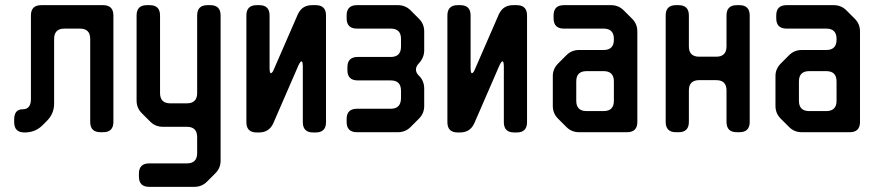

<svg xmlns="http://www.w3.org/2000/svg" viewBox="-20 -505 3417 745"><path d="M35 -31Q35 9 75 9H76Q117 9 145 -19L162 -36Q190 -64 190 -103V-354Q190 -394 230 -394H290Q330 -394 330 -354V-32Q330 8 370 8H380Q420 8 420 -32V-445Q420 -485 380 -485H140Q100 -485 100 -445V-121Q100 -81 68 -81Q35 -81 35 -41Z M519 180Q519 220 559 220H734Q763 220 783 200L816 167Q836 147 836 118V-445Q836 -485 796 -485H785Q745 -485 745 -445V-144Q745 -104 705 -104H641Q601 -104 601 -144V-445Q601 -485 561 -485H550Q510 -485 510 -445V-115Q510 -86 530 -66L563 -33Q583 -13 612 -13H705Q745 -13 745 27V89Q745 129 705 129H559Q519 129 519 169Z M976 9H985Q1025 9 1041 -28L1137 -249Q1145 -267 1150 -267Q1155 -267 1155 -245V-31Q1155 9 1195 9H1205Q1245 9 1245 -31V-445Q1245 -485 1205 -485H1191Q1151 -485 1135 -448L1044 -239Q1037 -221 1031 -221Q1026 -221 1026 -243V-445Q1026 -485 986 -485H976Q936 -485 936 -445V-31Q936 9 976 9Z M1325 -32Q1325 8 1365 8H1524Q1553 8 1573 -12L1606 -45Q1626 -65 1626 -94V-161Q1626 -191 1606 -211L1604 -213Q1594 -223 1594 -235Q1594 -248 1606 -260Q1626 -282 1626 -310V-383Q1626 -412 1606 -432L1573 -465Q1553 -485 1524 -485H1365Q1325 -485 1325 -445V-434Q1325 -394 1365 -394H1496Q1536 -394 1536 -354V-324Q1536 -284 1496 -284H1368Q1328 -284 1328 -244V-233Q1328 -193 1368 -193H1496Q1536 -193 1536 -153V-123Q1535 -83 1496 -83H1365Q1325 -83 1325 -43Z M1756 9H1765Q1805 9 1821 -28L1917 -249Q1925 -267 1930 -267Q1935 -267 1935 -245V-31Q1935 9 1975 9H1985Q2025 9 2025 -31V-445Q2025 -485 1985 -485H1971Q1931 -485 1915 -448L1824 -239Q1817 -221 1811 -221Q1806 -221 1806 -243V-445Q1806 -485 1766 -485H1756Q1716 -485 1716 -445V-31Q1716 9 1756 9Z M2178 -12Q2198 8 2227 8H2413Q2453 8 2453 -32V-383Q2453 -412 2433 -432L2400 -465Q2380 -485 2351 -485H2168Q2128 -485 2128 -445V-434Q2128 -394 2168 -394H2322Q2362 -394 2362 -354V-351Q2362 -311 2322 -311H2227Q2198 -311 2178 -291L2146 -259Q2125 -238 2125 -210V-94Q2125 -65 2145 -45ZM2216 -114V-189Q2216 -229 2256 -229H2322Q2362 -229 2362 -189V-114Q2362 -74 2322 -74H2256Q2216 -74 2216 -114Z M2563 -32Q2563 8 2603 8H2613Q2653 8 2653 -32V-154Q2653 -194 2693 -194H2759Q2799 -194 2799 -154V-32Q2799 8 2839 8H2849Q2889 8 2889 -32V-445Q2889 -485 2849 -485H2839Q2799 -485 2799 -445V-325Q2799 -285 2759 -285H2693Q2653 -285 2653 -325V-445Q2653 -485 2613 -485H2603Q2563 -485 2563 -445Z M3042 -12Q3062 8 3091 8H3277Q3317 8 3317 -32V-383Q3317 -412 3297 -432L3264 -465Q3244 -485 3215 -485H3032Q2992 -485 2992 -445V-434Q2992 -394 3032 -394H3186Q3226 -394 3226 -354V-351Q3226 -311 3186 -311H3091Q3062 -311 3042 -291L3010 -259Q2989 -238 2989 -210V-94Q2989 -65 3009 -45ZM3080 -114V-189Q3080 -229 3120 -229H3186Q3226 -229 3226 -189V-114Q3226 -74 3186 -74H3120Q3080 -74 3080 -114Z"/></svg>

Font: WDXL Lubrifont TC
Style: Regular
Weight: 400
Designer: [WDXL Lubrifont] Copyright 2020-2022 (c) NightFurySL2001, Skr-ZERO; [ZCOOL QingKe HuangYou] Copyright 2018-2022 (c) The 
Version: Version 2.001;hotconv 1.1.1;makeotfexe 2.6.0